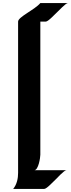

<svg xmlns="http://www.w3.org/2000/svg" viewBox="-20 -1014 463 1252"><path d="M423 -994C363 -994 303 -994 243 -994C205 -949 98 -904 98 -873C98 -649 98 -425 98 113C98 148 91 187 66 218C79 218 214 218 268 218C285 218 329 168 341 158C352 148 398 96 413 96C362 96 222 96 203 96C231 96 243 13 243 -5C243 -111 243 -216 243 -873C255 -873 267 -873 278 -873C295 -873 339 -923 351 -933C362 -942 408 -994 423 -994Z"/></svg>

Font: Eagle Lake
Style: Regular
Weight: 400
Designer: Astigmatic (AOETI)
Foundry: Astigmatic (AOETI)
Version: Version 1.000